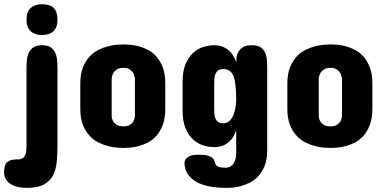

<svg xmlns="http://www.w3.org/2000/svg" viewBox="-41 -705 1843 920"><path d="M85.9 -378.9Q85.9 -399.9 88.1 -419.7Q90.3 -439.5 98.1 -454.8Q106 -470.2 120.8 -479.2Q135.7 -488.3 161.1 -488.3Q185.5 -488.3 200.2 -479.2Q214.8 -470.2 222.4 -454.8Q230 -439.5 232.2 -419.7Q234.4 -399.9 234.4 -378.9V-14.6Q234.4 30.8 231 69.3Q227.5 107.9 212.9 135.7Q198.2 163.6 168.5 179.4Q138.7 195.3 85.9 195.3Q64.5 195.3 44.9 190.9Q25.4 186.5 10.7 177.2Q-3.9 168 -12.7 153.8Q-21.5 139.6 -21.5 120.1Q-21.5 102.1 -17.8 90.3Q-14.2 78.6 -6.1 71.5Q2 64.5 14.4 61.5Q26.9 58.6 44.9 58.6Q60.1 58.6 68.4 52.5Q76.7 46.4 80.6 36.1Q84.5 25.9 85.2 12.7Q85.9 -0.5 85.9 -14.6ZM234.4 -610.4Q234.4 -573.7 215.1 -555.4Q195.8 -537.1 161.1 -537.1Q126 -537.1 106 -555.4Q85.9 -573.7 85.9 -610.4Q85.9 -648.4 106 -666.5Q126 -684.6 161.1 -684.6Q198.7 -684.6 216.6 -666.5Q234.4 -648.4 234.4 -610.4Z M343.8 -304.7Q343.8 -349.6 356 -380.9Q368.2 -412.1 387.5 -433.1Q406.7 -454.1 430.4 -465.8Q454.1 -477.5 477.1 -483.4Q500 -489.3 519.8 -490.7Q539.6 -492.2 550.8 -492.2Q562 -492.2 581.5 -490.7Q601.1 -489.3 623.3 -483.4Q645.5 -477.5 668.2 -465.8Q690.9 -454.1 709.2 -433.1Q727.5 -412.1 739.3 -380.9Q751 -349.6 751 -304.7V-183.6Q751 -138.7 739.3 -107.4Q727.5 -76.2 709.2 -55.2Q690.9 -34.2 668.2 -22.5Q645.5 -10.7 623.3 -4.9Q601.1 1 581.5 2.4Q562 3.9 550.8 3.9Q539.6 3.9 519.8 2.4Q500 1 477.1 -4.9Q454.1 -10.7 430.4 -22.5Q406.7 -34.2 387.5 -55.2Q368.2 -76.2 356 -107.4Q343.8 -138.7 343.8 -183.6ZM494.1 -149.4Q494.6 -135.3 501 -124.5Q506.3 -114.7 517.8 -107.2Q529.3 -99.6 550.8 -99.6Q571.3 -99.6 582.3 -107.2Q593.3 -114.7 598.6 -124.5Q604.5 -135.3 605.5 -149.4V-326.2Q604.5 -340.8 598.6 -353Q593.3 -362.8 582.3 -371.3Q571.3 -379.9 550.8 -379.9Q529.3 -379.9 517.8 -371.3Q506.3 -362.8 501 -353Q494.6 -340.8 494.1 -326.2Z M1239.3 14.6Q1239.3 58.6 1227.3 88.9Q1215.3 119.1 1196.8 139.2Q1178.2 159.2 1155.5 170.4Q1132.8 181.6 1111.1 187.3Q1089.4 192.9 1071.3 194.1Q1053.2 195.3 1043.9 195.3Q1009.3 195.3 974.6 190.4Q939.9 185.5 911.4 172.4Q882.8 159.2 864 136.7Q845.2 114.3 842.8 79.1Q842.8 73.2 844.7 65.9Q846.7 58.6 853.5 52Q860.4 45.4 874 40.8Q887.7 36.1 911.1 36.1Q939.5 36.1 954.6 40.8Q969.7 45.4 977.1 52Q984.4 58.6 986.6 66.2Q988.8 73.7 991.2 80.1Q995.1 90.3 1006.6 94.5Q1018.1 98.6 1038.1 98.6Q1056.2 98.6 1066.7 90.3Q1077.1 82 1082.5 70.6Q1087.9 59.1 1089.4 47.1Q1090.8 35.2 1090.8 27.3V-82Q1086.4 -67.4 1078.4 -52.7Q1070.3 -38.1 1057.6 -26.4Q1044.9 -14.6 1027.1 -7.3Q1009.3 0 985.4 0Q958.5 0 931.6 -8.8Q904.8 -17.6 883.1 -37.8Q861.3 -58.1 847.7 -91.3Q834 -124.5 834 -173.8V-315.4Q834 -363.8 847.7 -396.7Q861.3 -429.7 883.1 -450.2Q904.8 -470.7 931.6 -479.5Q958.5 -488.3 985.4 -488.3Q1009.3 -488.3 1027.1 -480.7Q1044.9 -473.1 1057.6 -461.4Q1070.3 -449.7 1078.4 -435.1Q1086.4 -420.4 1090.8 -406.2Q1090.8 -416 1092.5 -430.2Q1094.2 -444.3 1101.6 -457.3Q1108.9 -470.2 1124 -479.2Q1139.2 -488.3 1166 -488.3Q1192.4 -488.3 1207 -478.8Q1221.7 -469.2 1229 -453.6Q1236.3 -438 1237.8 -418.2Q1239.3 -398.4 1239.3 -377.9ZM985.4 -184.6Q985.4 -171.9 986.3 -159.2Q987.3 -146.5 991.7 -136.5Q996.1 -126.5 1004.6 -120.4Q1013.2 -114.3 1028.3 -114.3Q1047.4 -114.3 1059.6 -126.5Q1071.8 -138.7 1078.6 -156.5Q1085.4 -174.3 1088.1 -194.1Q1090.8 -213.9 1090.8 -229.5Q1090.3 -266.6 1087.6 -293.9Q1085 -321.3 1078.1 -339.1Q1071.3 -356.9 1059.3 -365.5Q1047.4 -374 1028.3 -374Q1013.2 -374 1004.6 -367.9Q996.1 -361.8 991.7 -351.6Q987.3 -341.3 986.3 -328.6Q985.4 -315.9 985.4 -302.7Z M1335.9 -304.7Q1335.9 -349.6 1348.1 -380.9Q1360.4 -412.1 1379.6 -433.1Q1398.9 -454.1 1422.6 -465.8Q1446.3 -477.5 1469.2 -483.4Q1492.2 -489.3 1512 -490.7Q1531.7 -492.2 1543 -492.2Q1554.2 -492.2 1573.7 -490.7Q1593.3 -489.3 1615.5 -483.4Q1637.7 -477.5 1660.4 -465.8Q1683.1 -454.1 1701.4 -433.1Q1719.7 -412.1 1731.4 -380.9Q1743.2 -349.6 1743.2 -304.7V-183.6Q1743.2 -138.7 1731.4 -107.4Q1719.7 -76.2 1701.4 -55.2Q1683.1 -34.2 1660.4 -22.5Q1637.7 -10.7 1615.5 -4.9Q1593.3 1 1573.7 2.4Q1554.2 3.9 1543 3.9Q1531.7 3.9 1512 2.4Q1492.2 1 1469.2 -4.9Q1446.3 -10.7 1422.6 -22.5Q1398.9 -34.2 1379.6 -55.2Q1360.4 -76.2 1348.1 -107.4Q1335.9 -138.7 1335.9 -183.6ZM1486.3 -149.4Q1486.8 -135.3 1493.2 -124.5Q1498.5 -114.7 1510 -107.2Q1521.5 -99.6 1543 -99.6Q1563.5 -99.6 1574.5 -107.2Q1585.4 -114.7 1590.8 -124.5Q1596.7 -135.3 1597.7 -149.4V-326.2Q1596.7 -340.8 1590.8 -353Q1585.4 -362.8 1574.5 -371.3Q1563.5 -379.9 1543 -379.9Q1521.5 -379.9 1510 -371.3Q1498.5 -362.8 1493.2 -353Q1486.8 -340.8 1486.3 -326.2Z"/></svg>

Font: Concert One
Style: Regular
Weight: 400
Version: Version 1.003